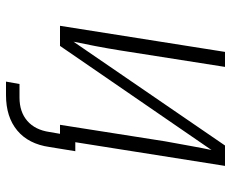

<svg xmlns="http://www.w3.org/2000/svg" viewBox="-85 -505 770 640"><g transform="rotate(90 300.0 -185.0)"><path d="M252 180 260 135H305Q353 135 383 109Q413 83 420 35L426 0H396L451 -350Q458 -388 466 -432.5Q474 -477 480 -505L133 0H66L153 -550H203L148 -200Q142 -162 133.5 -117.5Q125 -73 119 -45L465 -550H533L454 -51H484L470 35Q460 105 415 142.5Q370 180 297 180Z"/></g></svg>

Font: NKDuy Mono Thin
Style: Italic
Weight: 100
Italic angle: -9°
Monospace: yes
Designer: NKDuy
Foundry: NKDuy
Version: Version 2.251; ttfautohint (v1.8.4.7-5d5b)